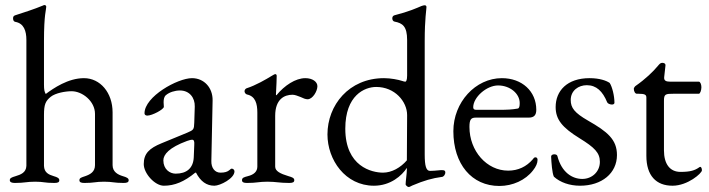

<svg xmlns="http://www.w3.org/2000/svg" viewBox="-20 -725 2821 764"><path d="M19 -8C19 0 27 3 39 3C79 3 85 -2 120 -2C155 -2 156 3 196 3C211 3 216 0 216 -8C216 -16 208 -20 194 -24C174 -30 156 -38 155 -65V-268C155 -309 161 -323 182 -340C201 -355 240 -362 265 -362C308 -362 358 -322 358 -272V-68C358 -41 339 -31 319 -24C304 -19 296 -17 296 -8C296 0 302 3 316 3C356 3 359 -2 394 -2C429 -2 432 3 472 3C486 3 492 0 492 -8C492 -16 483 -20 469 -24C449 -30 428 -41 428 -68V-278C428 -356 379 -414 314 -414C251 -414 193 -374 162 -351C157 -360 155 -367 155 -388V-562C155 -669 164 -686 164 -698C164 -702 161 -705 157 -705C155 -705 153 -704 151 -703C118 -689 68 -673 40 -664C34 -662 32 -658 32 -652C32 -644 35 -639 41 -638C75 -632 85 -602 85 -566V-65C84 -38 62 -30 42 -24C25 -19 19 -16 19 -8Z M632 14C675 14 713 -2 757 -38H760C778 -3 802 14 833 14C856 14 913 -15 913 -43C913 -49 908 -54 902 -54C900 -54 898 -53 894 -49C885 -41 874 -38 857 -38C835 -38 820 -57 821 -85L826 -325C827 -376 792 -414 744 -414C687 -414 555 -341 555 -274C555 -269 559 -265 566 -265C586 -265 632 -290 632 -300L631 -318C631 -330 633 -341 641 -347C654 -358 676 -365 696 -365C734 -365 756 -336 755 -301L753 -237C752 -210 751 -208 725 -197L623 -155C574 -135 552 -114 552 -72C552 -35 596 14 632 14ZM679 -34C655 -34 630 -52 630 -87C630 -110 653 -138 724 -164C735 -168 741 -169 744 -169C752 -169 754 -163 753 -148L751 -99C749 -56 723 -34 679 -34Z M963 3C1003 3 1009 -2 1044 -2C1079 -2 1091 3 1131 3C1145 3 1151 0 1151 -8C1151 -17 1142 -20 1128 -24C1095 -34 1075 -44 1075 -62V-264C1075 -331 1112 -348 1144 -348C1154 -348 1165 -343 1176 -339C1186 -334 1196 -330 1204 -330C1224 -330 1243 -362 1243 -382C1243 -400 1223 -414 1195 -414C1156 -414 1112 -385 1080 -346C1079 -346 1078 -347 1078 -348C1080 -380 1081 -416 1081 -423C1081 -427 1079 -430 1076 -430C1073 -430 1069 -428 1061 -423C1040 -410 997 -385 962 -374C958 -373 953 -368 953 -362C953 -356 958 -350 963 -349C996 -342 1004 -313 1004 -277V-62C1004 -43 991 -30 966 -24C951 -20 943 -18 943 -8C943 0 949 3 963 3Z M1605 19C1609 19 1610 19 1621 13C1668 -7 1701 -16 1738 -21C1745 -21 1752 -30 1752 -39C1752 -46 1748 -48 1739 -48C1738 -48 1736 -48 1734 -48C1717 -46 1698 -45 1691 -45C1676 -45 1670 -64 1670 -110V-562C1670 -652 1677 -686 1677 -698C1676 -702 1674 -704 1670 -704C1667 -704 1662 -703 1657 -701C1638 -693 1608 -679 1549 -664C1543 -662 1541 -657 1541 -652C1541 -646 1544 -640 1550 -639C1582 -633 1600 -620 1600 -566V-424C1600 -406 1596 -400 1593 -400C1590 -400 1586 -401 1580 -403C1565 -408 1535 -414 1508 -414C1368 -414 1283 -306 1283 -190C1283 -89 1354 14 1468 14C1534 14 1579 -26 1599 -57V-51C1599 -34 1594 -4 1594 9C1594 12 1602 19 1605 19ZM1504 -38C1460 -38 1354 -62 1354 -213C1354 -346 1431 -379 1477 -379C1551 -379 1600 -321 1600 -267L1599 -87C1574 -58 1539 -38 1504 -38Z M1967 15C2020 15 2071 -8 2101 -47C2113 -62 2119 -76 2119 -89C2119 -95 2116 -99 2111 -99C2107 -99 2105 -98 2100 -91C2075 -62 2042 -46 2002 -46C1917 -46 1848 -124 1848 -220C1848 -249 1854 -257 1873 -257H2084C2105 -257 2114 -267 2114 -288C2114 -362 2057 -414 1977 -414C1872 -414 1784 -318 1784 -203C1784 -72 1857 15 1967 15ZM1875 -288C1867 -288 1863 -291 1863 -298C1863 -338 1916 -385 1962 -385C2009 -385 2048 -353 2048 -315C2048 -301 2046 -294 2040 -293C2018 -289 1998 -288 1966 -288Z M2288 14C2375 14 2435 -36 2435 -108C2435 -170 2397 -201 2320 -245C2266 -276 2251 -296 2251 -327C2251 -365 2282 -386 2315 -386C2353 -386 2378 -362 2396 -318C2398 -313 2407 -309 2415 -309C2420 -309 2425 -311 2425 -316C2425 -344 2416 -380 2406 -395C2393 -404 2366 -414 2326 -414C2236 -414 2191 -363 2191 -299C2191 -249 2218 -217 2286 -175C2346 -138 2367 -117 2367 -81C2367 -42 2336 -13 2297 -13C2258 -13 2215 -38 2198 -104C2197 -109 2191 -111 2186 -111C2179 -111 2173 -108 2173 -102C2174 -79 2177 -36 2184 -22C2209 1 2247 14 2288 14Z M2502 -372C2502 -362 2507 -352 2514 -352H2520C2546 -352 2552 -348 2552 -337V-105C2552 -26 2591 14 2656 14C2717 14 2773 -36 2773 -47C2773 -54 2771 -61 2766 -61C2765 -61 2763 -60 2762 -59C2745 -47 2727 -41 2688 -41C2645 -41 2622 -73 2622 -127V-324C2622 -351 2628 -352 2662 -352H2761C2766 -352 2771 -366 2771 -378C2771 -390 2766 -400 2761 -400H2647C2630 -400 2621 -404 2623 -419L2628 -464C2629 -473 2621 -475 2615 -475C2608 -475 2604 -470 2598 -463C2580 -441 2548 -410 2509 -383C2507 -382 2502 -375 2502 -372Z"/></svg>

Font: EB Garamond
Style: Regular
Weight: 400
Designer: Georg Duffner and Octavio Pardo
Foundry: Georg Duffner
Version: Version 1.000;PS 001.000;hotconv 1.0.88;makeotf.lib2.5.64775